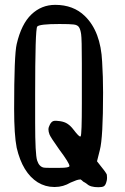

<svg xmlns="http://www.w3.org/2000/svg" viewBox="-20 -784 523 803"><path d="M206.1 -2Q169.9 -2 137.7 -21.5Q74.2 -61.5 49.8 -166Q39.1 -219.7 39.1 -328.1Q39.1 -554.7 49.8 -599.6Q69.3 -683.6 111.3 -723.6Q153.3 -763.7 210.9 -763.7Q287.1 -763.7 335 -716.8Q401.4 -652.3 407.2 -525.4Q411.1 -462.9 411.1 -396.5Q411.1 -207 397.5 -156.2L385.7 -109.4Q424.8 -61.5 426.8 -53.7Q427.7 -46.9 427.7 -40Q427.7 -31.2 424.8 -22.5Q420.9 -8.8 414.1 -4.9Q407.2 -1 391.6 -1Q357.4 -1 343.8 -14.6Q335.9 -20.5 328.1 -24.4Q321.3 -31.2 317.4 -33.2Q316.4 -34.2 313.5 -33.2Q303.7 -33.2 275.4 -20.5Q244.1 -2 210 -2Q208 -2 206.1 -2ZM163.1 -83Q169.9 -82 187.5 -82H229.5Q270.5 -82 270.5 -89.8Q270.5 -101.6 227.5 -159.2Q191.4 -210 187 -221.7Q182.6 -233.4 182.6 -242.7Q182.6 -252 189 -263.7Q195.3 -275.4 203.6 -277.8Q211.9 -280.3 231 -277.3Q250 -274.4 261.7 -266.6Q275.4 -257.8 287.1 -242.2Q309.6 -212.9 315.4 -212.9Q316.4 -212.9 317.4 -213.9Q322.3 -221.7 322.3 -352.5V-520.5Q322.3 -621.1 319.3 -641.1Q316.4 -661.1 310.5 -669.9Q304.7 -679.7 288.1 -681.6Q273.4 -683.6 228.5 -683.6Q144.5 -683.6 135.7 -672.9Q127 -662.1 127 -387.7V-270.5Q127 -138.7 135.3 -112.8Q143.6 -86.9 163.1 -83Z"/></svg>

Font: Semi-Sweet
Style: Book
Weight: 400
Designer: Walter E Stewart
Version: 0.5